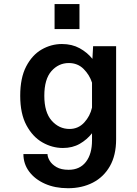

<svg xmlns="http://www.w3.org/2000/svg" viewBox="-20 -732 690 964"><path d="M296 11Q242 11 193 -17Q144 -45 112.8 -103Q81.5 -161 81.5 -251Q81.5 -341 111.5 -398.5Q141.5 -456 189.2 -483.5Q237 -511 291 -511Q341.5 -511 380 -489.8Q418.5 -468.5 444 -436.5L447.5 -500H563V-32.5Q563 47.5 531.8 102.2Q500.5 157 446 185Q391.5 213 321.5 213Q256 213 205.5 190.5Q155 168 126.2 129.2Q97.5 90.5 97.5 41.5H218.5Q218.5 56.5 229.5 75Q240.5 93.5 263.8 107Q287 120.5 324.5 120.5Q380.5 120.5 411.2 81Q442 41.5 442 -27V-63Q417 -31 380.5 -10Q344 11 296 11ZM202.5 -251Q202.5 -168 239.5 -126.2Q276.5 -84.5 329 -84.5Q373 -84.5 402.8 -116.8Q432.5 -149 442 -192V-317Q429.5 -356 399.8 -385.8Q370 -415.5 325.5 -415.5Q274 -415.5 238.2 -375Q202.5 -334.5 202.5 -251ZM254 -711.5H379V-586H254Z"/></svg>

Font: Trispace Medium
Style: Regular
Weight: 500
Designer: Tyler Finck
Foundry: Etcetera Type Company
Version: Version 1.210; ttfautohint (v1.8.3)